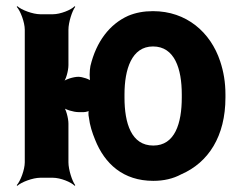

<svg xmlns="http://www.w3.org/2000/svg" viewBox="-20 -574 782 620"><path d="M201 -364V-478C201 -502 213 -539 223 -552L221 -554C210 -542 175 -528 151 -528H110C86 -528 49 -542 36 -554L34 -552C46 -539 60 -502 60 -478V-50C60 -26 46 11 34 24L36 26C49 14 86 0 110 0H151C175 0 210 14 221 26L223 24C213 11 201 -26 201 -50V-175C201 -192 193 -223 184 -232L181 -229C190 -220 218 -212 233 -212H251C257 -212 269 -215 272 -219L268 -222C265 -217 265 -202 267 -195C270 -169 278 -145 287 -123C318 -45 378 10 475 10C509 10 539 3 565 -11C653 -49 708 -134 708 -259V-269C708 -308 702 -343 691 -376C660 -470 582 -538 474 -538C444 -538 418 -533 394 -523C334 -496 291 -440 272 -361C269 -347 268 -316 273 -307L277 -310C271 -318 246 -326 233 -326C218 -326 190 -318 181 -308L183 -306C193 -315 201 -346 201 -364ZM567 -269V-259C567 -176 545 -104 475 -104C404 -104 382 -176 382 -259V-269C382 -350 405 -424 474 -424C544 -424 567 -352 567 -269Z"/></svg>

Font: Asimov
Style: EdgeNar
Weight: 500
Designer: Google
Version: Version 2.000980: 2014